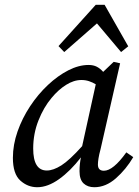

<svg xmlns="http://www.w3.org/2000/svg" viewBox="-20 -771 583 804"><path d="M119 -149Q119 -57 176 -57Q203 -57 237 -78.5Q271 -100 324 -159L381 -418Q368 -426 353 -431Q338 -436 321 -436Q289 -436 256.5 -415.5Q224 -395 196 -361Q163 -322 141 -266.5Q119 -211 119 -149ZM375 13Q347 13 330 -3Q313 -19 313 -54Q313 -85 319 -112Q275 -55 227.5 -21Q180 13 136 13Q96 13 65 -15Q34 -43 34 -110Q34 -165 53.5 -220.5Q73 -276 106 -326Q139 -376 180.5 -415Q222 -454 266 -476.5Q310 -499 351 -499Q371 -499 385.5 -491.5Q400 -484 412 -470L456 -512L483 -506L401 -146Q395 -124 392.5 -108Q390 -92 390 -82Q390 -56 415 -56Q454 -56 509 -133L538 -113Q508 -62 465.5 -24.5Q423 13 375 13ZM487 -553 386 -673 249 -553 225 -578 381 -751H418L517 -577Z"/></svg>

Font: Source Serif 4 SmText
Style: Italic
Weight: 400
Italic angle: -12°
Designer: Frank Grießhammer
Foundry: Adobe
Version: Version 4.005;hotconv 1.1.0;makeotfexe 2.6.0